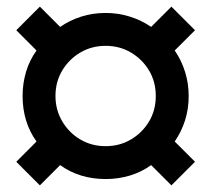

<svg xmlns="http://www.w3.org/2000/svg" viewBox="-20 -639 636 578"><path d="M100 -81 29 -152 90 -213Q69 -242 58.5 -276.5Q48 -311 48 -350Q48 -388 58.5 -423Q69 -458 90 -487L29 -548L100 -619L161 -558Q190 -578 224.5 -589Q259 -600 298 -600Q336 -600 371 -589Q406 -578 435 -558L496 -619L567 -548L506 -487Q526 -458 537 -423Q548 -388 548 -350Q548 -311 537 -276.5Q526 -242 506 -213L567 -152L496 -81L435 -142Q406 -121 371 -110.5Q336 -100 298 -100Q259 -100 224.5 -110.5Q190 -121 161 -142ZM449 -350Q449 -393 428.5 -427Q408 -461 374 -481Q340 -501 298 -501Q256 -501 222 -481Q188 -461 167.5 -427Q147 -393 147 -350Q147 -308 167.5 -273.5Q188 -239 222 -219Q256 -199 298 -199Q340 -199 374 -219Q408 -239 428.5 -273Q449 -307 449 -350Z"/></svg>

Font: Space Grotesk Frontify SemiBold
Style: Regular
Weight: 600
Designer: Florian Karsten
Version: Version 2.000